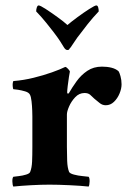

<svg xmlns="http://www.w3.org/2000/svg" viewBox="-20 -682 478 706"><path d="M228 -590Q242 -602 265 -619Q288 -636 308.5 -649Q329 -662 334 -662Q339 -662 341 -655Q343 -648 343 -640Q338 -635 322 -617Q306 -599 276 -559Q263 -543 255.5 -531Q248 -519 240 -508Q236 -504 234.5 -501Q233 -498 228 -498Q221 -498 215 -508Q209 -518 201 -530.5Q193 -543 177 -564Q146 -604 132 -619.5Q118 -635 113 -640Q113 -648 115.5 -655Q118 -662 122 -662Q128 -662 148 -649Q168 -636 191.5 -619Q215 -602 228 -590ZM355 -437Q374 -437 390 -433Q406 -429 416 -420Q419 -416 423 -402Q427 -388 427 -372Q427 -356 419.5 -338Q412 -320 399 -307.5Q386 -295 369 -295Q356 -295 346 -303.5Q336 -312 327 -319Q319 -327 311.5 -333.5Q304 -340 291 -340Q271 -340 256.5 -324.5Q242 -309 234 -290.5Q226 -272 226 -261V-142Q226 -115 227 -90Q228 -65 234 -50Q237 -44 252 -40Q267 -36 283.5 -34.5Q300 -33 306 -32Q310 -27 309.5 -14Q309 -1 306 4Q278 1 235.5 -1Q193 -3 162 -3Q131 -3 94.5 -1Q58 1 29 4Q26 -1 25.5 -14Q25 -27 29 -32Q36 -33 49.5 -34.5Q63 -36 76 -40Q89 -44 91 -50Q97 -65 98 -88Q99 -111 99 -142V-254Q99 -259 98.5 -275.5Q98 -292 96 -309.5Q94 -327 90 -334Q86 -342 72.5 -346Q59 -350 46 -352Q33 -354 29 -354Q28 -355 27 -362.5Q26 -370 27 -377Q28 -384 30 -384Q67 -387 103.5 -396Q140 -405 171 -416Q202 -427 220 -436Q225 -435 231 -428Q237 -421 237 -419Q236 -415 233.5 -399Q231 -383 229 -366Q227 -349 227 -342Q227 -338 229.5 -338Q232 -338 233 -339Q245 -360 261.5 -383Q278 -406 301 -421.5Q324 -437 355 -437Z"/></svg>

Font: Amiri
Style: Bold
Weight: 700
Designer: Khaled Hosny
Version: Version 0.113